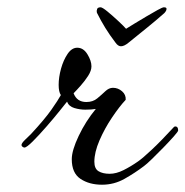

<svg xmlns="http://www.w3.org/2000/svg" viewBox="-20 -490 509 527"><path d="M430 -470Q440 -470 436 -461Q434 -457 431 -454Q406 -432 385.5 -415.5Q365 -399 333 -373Q321 -363 312 -363Q304 -363 297 -373Q281 -394 269 -413.5Q257 -433 246 -455Q246 -457 245.5 -459Q245 -461 246 -462Q246 -470 256 -470Q261 -470 275.5 -458Q290 -446 305 -432Q320 -418 326 -411Q334 -416 349.5 -425.5Q365 -435 382 -445Q399 -455 412.5 -462.5Q426 -470 430 -470ZM260 17Q225 17 201 1Q177 -15 177 -53Q177 -77 196 -117Q215 -157 243 -191Q238 -190 230.5 -189.5Q223 -189 214 -189Q199 -189 184 -193.5Q169 -198 164 -211Q160 -206 144 -186Q128 -166 107.5 -142.5Q87 -119 70 -102Q53 -85 47 -85Q45 -85 42 -87Q39 -89 39 -92Q39 -97 49.5 -107Q60 -117 65 -122Q103 -163 121.5 -189.5Q140 -216 147 -229Q141 -238 141 -257Q141 -278 147.5 -301.5Q154 -325 165.5 -342Q177 -359 192 -359Q209 -359 220 -341Q231 -323 231 -308Q231 -296 222 -282Q213 -268 201.5 -255Q190 -242 182 -234Q191 -210 217 -210Q235 -210 247 -220Q259 -230 269 -239.5Q279 -249 290 -249Q304 -249 315 -239.5Q326 -230 325 -216Q308 -198 287.5 -167.5Q267 -137 253 -104.5Q239 -72 239 -46Q239 -27 250.5 -20Q262 -13 281 -13Q299 -13 319 -23Q339 -33 359 -47Q372 -56 397.5 -80Q423 -104 457 -141Q459 -143 461 -143Q469 -143 469 -132Q469 -129 457 -115.5Q445 -102 428.5 -85Q412 -68 397 -53.5Q382 -39 375 -34Q350 -15 321.5 1Q293 17 260 17Z"/></svg>

Font: Corinthia
Style: Bold
Weight: 700
Designer: Robert E. Leuschke
Foundry: Robert E. Leuschke
Version: Version 1.013; ttfautohint (v1.8.3)